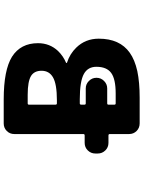

<svg xmlns="http://www.w3.org/2000/svg" viewBox="112 -908 776 1040"><g transform="rotate(-90 500.0 -388.0)"><path d="M351.6 -19.5Q327.1 -19.5 310.5 -36.1Q293.9 -52.7 293.9 -77.1V-181.6Q293.9 -188.5 286.1 -188.5H246.1Q221.7 -188.5 205.1 -205.6Q188.5 -222.7 188.5 -246.1V-259.8Q188.5 -283.2 205.1 -300.3Q221.7 -317.4 246.1 -317.4H286.1Q293.9 -317.4 293.9 -324.2V-698.2Q293.9 -722.7 310.5 -739.3Q327.1 -755.9 351.6 -755.9H481.4Q640.6 -755.9 712.9 -710.9Q786.1 -664.1 786.1 -570.3Q786.1 -506.8 744.1 -461.9Q716.8 -433.6 679.7 -418Q678.7 -417 678.7 -415.5Q678.7 -414.1 680.7 -413.1Q728.5 -397.5 761.7 -363.3Q810.5 -313.5 810.5 -241.2Q810.5 -127 734.4 -73.2Q696.3 -45.9 634.8 -32.2Q574.2 -19.5 491.2 -19.5ZM513.7 -149.4Q591.8 -149.4 625 -173.8Q658.2 -198.2 658.2 -253.9Q658.2 -299.8 620.1 -321.3Q580.1 -343.8 482.4 -343.8H460Q453.1 -343.8 453.1 -335.9V-318.4Q453.1 -311.5 460 -311.5H541Q564.5 -311.5 581.5 -294.4Q598.6 -277.3 598.6 -253.9V-252.9Q598.6 -229.5 581.5 -212.4Q564.5 -195.3 541 -195.3H460Q453.1 -195.3 453.1 -188.5V-156.2Q453.1 -149.4 460 -149.4ZM476.6 -467.8Q565.4 -467.8 601.6 -489.3Q636.7 -509.8 636.7 -550.8Q636.7 -589.8 609.4 -607.4Q580.1 -626 506.8 -626H460Q453.1 -626 453.1 -619.1V-475.6Q453.1 -467.8 460 -467.8Z"/></g></svg>

Font: Rounded Mgen+ 2m bold
Style: Bold
Weight: 700
Designer: [Source Han Sans]
Ryoko NISHIZUKA  (kana & ideographs); Paul D. Hunt (Latin, Greek & Cyrillic); Wenlong ZHANG  (bopomofo
Version: Version 1.059.20150602